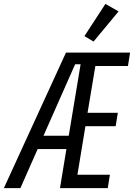

<svg xmlns="http://www.w3.org/2000/svg" viewBox="-43 -969 690 989"><path d="M266 0H512.1L523.1 -68.9H355.8L397 -318.9H552.9L563.9 -388.1H408L448.2 -628.9H616.1L627.1 -698.2H296.9L-23.1 0H62.1L150.9 -201H299ZM181.1 -269.9 344.1 -638.1H372.2L311.1 -269.9ZM392 -783 438.9 -755 567.8 -910.2 500 -948.9Z"/></svg>

Font: Margiela Mono Italic Italic
Style: Regular
Weight: 400
Designer: Mike Abbink, Paul van der Laan, Pieter van Rosmalen
Foundry: Bold Monday
Version: Version 2.003 2021